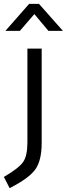

<svg xmlns="http://www.w3.org/2000/svg" viewBox="-69 -752 346 995"><path d="M73 -13V-500H147V-12Q147 80 114 126Q81 172 -19 223L-49 165Q28 120 50.5 88Q73 56 73 -13ZM-41 -592 82 -732H133L257 -592H182L109 -679L34 -592Z"/></svg>

Font: Titillium Web
Style: Regular
Weight: 400
Version: Version 1.002;PS 57.000;hotconv 1.0.70;makeotf.lib2.5.55311